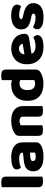

<svg xmlns="http://www.w3.org/2000/svg" viewBox="1160 -1861 718 3078"><g transform="rotate(-90 1519.0 -322.0)"><path d="M151 8Q101 8 79 -8.5Q57 -25 57 -72V-652Q68 -655 88.5 -658Q109 -661 133 -661Q183 -661 205 -644.5Q227 -628 227 -581V-1Q216 2 195.5 5Q175 8 151 8Z M544 -108Q561 -108 581.5 -111.5Q602 -115 612 -121V-201L540 -195Q512 -193 494 -183Q476 -173 476 -153Q476 -133 491.5 -120.5Q507 -108 544 -108ZM536 -501Q590 -501 634.5 -490Q679 -479 710.5 -456.5Q742 -434 759 -399.5Q776 -365 776 -318V-94Q776 -68 761.5 -51.5Q747 -35 727 -23Q662 16 544 16Q491 16 448.5 6Q406 -4 375.5 -24Q345 -44 328.5 -75Q312 -106 312 -147Q312 -216 353 -253Q394 -290 480 -299L611 -313V-320Q611 -349 585.5 -361.5Q560 -374 512 -374Q475 -374 438.5 -366Q402 -358 373 -346Q360 -355 351 -373.5Q342 -392 342 -412Q342 -438 354.5 -453.5Q367 -469 393 -480Q422 -491 461.5 -496Q501 -501 536 -501Z M1358 -1Q1347 2 1326.5 5Q1306 8 1282 8Q1232 8 1210 -8.5Q1188 -25 1188 -72V-308Q1188 -339 1169.5 -353.5Q1151 -368 1121 -368Q1101 -368 1083.5 -363Q1066 -358 1050 -350V-1Q1039 2 1018.5 5Q998 8 974 8Q924 8 902 -8.5Q880 -25 880 -72V-373Q880 -400 891.5 -417Q903 -434 923 -448Q957 -472 1008.5 -486.5Q1060 -501 1123 -501Q1236 -501 1297 -451.5Q1358 -402 1358 -313Z M1699 -501Q1742 -501 1773 -490V-652Q1784 -655 1804.5 -658Q1825 -661 1849 -661Q1899 -661 1921 -644.5Q1943 -628 1943 -581V-107Q1943 -60 1899 -32Q1870 -13 1824.5 1.5Q1779 16 1719 16Q1588 16 1515 -48.5Q1442 -113 1442 -241Q1442 -307 1462 -356Q1482 -405 1516.5 -437Q1551 -469 1598 -485Q1645 -501 1699 -501ZM1774 -357Q1763 -362 1750 -365Q1737 -368 1723 -368Q1671 -368 1642.5 -336.5Q1614 -305 1614 -241Q1614 -178 1641 -148Q1668 -118 1718 -118Q1736 -118 1751 -122Q1766 -126 1774 -131Z M2195 -176Q2209 -140 2242 -125.5Q2275 -111 2316 -111Q2358 -111 2396 -121.5Q2434 -132 2457 -146Q2473 -136 2484 -118Q2495 -100 2495 -80Q2495 -55 2481 -37Q2467 -19 2441.5 -7Q2416 5 2381 10.5Q2346 16 2304 16Q2245 16 2194.5 -0.5Q2144 -17 2107 -50Q2070 -83 2049 -133Q2028 -183 2028 -250Q2028 -316 2049.5 -363.5Q2071 -411 2106.5 -441.5Q2142 -472 2187 -486.5Q2232 -501 2279 -501Q2332 -501 2375.5 -485Q2419 -469 2450.5 -441Q2482 -413 2499 -374Q2516 -335 2516 -289Q2516 -255 2497 -237Q2478 -219 2444 -214ZM2280 -377Q2242 -377 2216.5 -354Q2191 -331 2186 -289L2356 -317Q2355 -327 2350 -337.5Q2345 -348 2336 -357Q2327 -366 2313 -371.5Q2299 -377 2280 -377Z M3008 -145Q3008 -69 2951 -26Q2894 17 2783 17Q2741 17 2705 11Q2669 5 2643.5 -7.5Q2618 -20 2603.5 -39Q2589 -58 2589 -84Q2589 -108 2599 -124.5Q2609 -141 2623 -152Q2652 -136 2689.5 -123.5Q2727 -111 2776 -111Q2807 -111 2823.5 -120Q2840 -129 2840 -144Q2840 -158 2828 -166Q2816 -174 2788 -179L2758 -185Q2671 -202 2628.5 -238.5Q2586 -275 2586 -343Q2586 -380 2602 -410Q2618 -440 2647 -460Q2676 -480 2716.5 -491Q2757 -502 2806 -502Q2843 -502 2875.5 -496.5Q2908 -491 2932 -480Q2956 -469 2970 -451.5Q2984 -434 2984 -410Q2984 -387 2975.5 -370.5Q2967 -354 2954 -343Q2946 -348 2930 -353.5Q2914 -359 2895 -363.5Q2876 -368 2856.5 -371Q2837 -374 2821 -374Q2788 -374 2770 -366.5Q2752 -359 2752 -343Q2752 -332 2762 -325Q2772 -318 2800 -312L2831 -305Q2927 -283 2967.5 -244.5Q3008 -206 3008 -145Z"/></g></svg>

Font: Baloo Thambi 2 ExtraBold
Style: Regular
Weight: 800
Designer: Aadarsh Rajan and Ek Type
Foundry: Ek Type
Version: Version 1.640;hotconv 1.0.111;makeotfexe 2.5.65597; ttfautoh